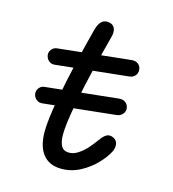

<svg xmlns="http://www.w3.org/2000/svg" viewBox="-111 -824 841 932"><g transform="rotate(15 310.0 -358.0)"><path d="M157.3 -138Q157.3 -195.3 175.9 -297.5Q194.5 -399.7 218.8 -503Q243.2 -606.3 262.7 -679.3Q270.5 -708.8 285.8 -722.4Q301 -736 324.8 -730.8Q336.3 -728.5 344.2 -720.8Q352.2 -713 354.6 -698.8Q357 -684.7 351.3 -664.3Q331.5 -589.8 308.6 -495.3Q285.7 -400.8 266.3 -300.2Q247 -199.7 247 -147.5Q247 -111 258.4 -90.5Q269.8 -70 297.5 -70Q320.7 -70 343.5 -85.1Q366.3 -100.2 384.4 -120.3Q402.5 -140.5 421 -166.2L424.7 -170.8Q440.3 -192.5 454.6 -198.8Q468.8 -205 486.2 -197Q504.7 -188.3 507.8 -169.7Q510.8 -151 501 -130.5Q485.7 -100.2 453.6 -66.3Q421.5 -32.5 376.8 -8.6Q332 15.3 282.3 15.3Q221 15.3 189.2 -24.6Q157.3 -64.5 157.3 -138ZM75.7 -500.5Q74.3 -510.5 78.3 -520.1Q82.3 -529.7 91.1 -536.4Q99.8 -543.2 111.5 -544.2L474.3 -582.8Q494.3 -585 507.2 -575.8Q520 -566.7 522.8 -550.7Q524.8 -539.8 521.1 -529.3Q517.3 -518.8 508 -511.6Q498.7 -504.3 485 -503L121.8 -464.5Q109.2 -463 99.3 -467.6Q89.5 -472.2 83.4 -480.9Q77.3 -489.7 75.7 -500.5ZM65.3 -303.8Q64 -313.8 68 -323.5Q72 -333.2 80.5 -339.9Q89 -346.7 100.7 -347.7L464.2 -386.3Q484.2 -388.3 496.8 -379.2Q509.3 -370 512.5 -354Q514.7 -343.2 510.7 -332.8Q506.7 -322.3 497 -315.1Q487.3 -307.8 473.7 -306.3L111.7 -267.8Q99 -266.3 89.1 -271Q79.2 -275.7 73.1 -284.4Q67 -293.2 65.3 -303.8Z"/></g></svg>

Font: Monaspace Radon Var
Style: Regular
Weight: 400
Designer: Riley Cran and the Lettermatic Team
Version: Version 1.000 (Monaspace Radon Var)